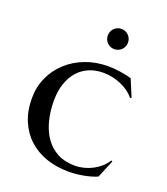

<svg xmlns="http://www.w3.org/2000/svg" viewBox="-130 -782 765 882"><g transform="rotate(20 252.5 -341.0)"><path d="M481 -104 444.8 -17.1Q431.6 -11.2 414.6 -6.3Q397.5 -1.5 379.2 2Q360.8 5.4 342.3 7.1Q323.7 8.8 307.1 8.8Q248 8.8 198 -8.5Q147.9 -25.9 111.6 -59.1Q75.2 -92.3 54.7 -140.6Q34.2 -189 34.2 -251Q34.2 -306.2 55.4 -353.3Q76.7 -400.4 114.5 -435.1Q152.3 -469.7 203.6 -489.3Q254.9 -508.8 314.9 -508.8Q342.3 -508.8 373.5 -504.2Q404.8 -499.5 429.2 -492.2L463.9 -409.2L458 -405.8Q445.8 -420.9 429 -433.3Q412.1 -445.8 391.8 -454.6Q371.6 -463.4 349.1 -468.3Q326.7 -473.1 303.2 -473.1Q265.1 -473.1 233.9 -459.7Q202.6 -446.3 180.2 -420.9Q157.7 -395.5 145.3 -358.6Q132.8 -321.8 132.8 -274.9Q132.8 -222.2 144.8 -176.8Q156.7 -131.3 180.4 -97.9Q204.1 -64.5 240 -45.7Q275.9 -26.9 324.2 -26.9Q346.7 -26.9 368.9 -32.5Q391.1 -38.1 410.9 -48.6Q430.7 -59.1 447.3 -73.7Q463.9 -88.4 475.1 -106.9ZM263.2 -641.1Q263.2 -651.4 267.1 -660.6Q271 -669.9 277.6 -676.5Q284.2 -683.1 293 -687Q301.8 -690.9 312 -690.9Q333 -690.9 347.4 -676.5Q361.8 -662.1 361.8 -641.1Q361.8 -630.9 357.9 -621.8Q354 -612.8 347.4 -606.2Q340.8 -599.6 331.5 -595.7Q322.3 -591.8 312 -591.8Q301.8 -591.8 293 -595.7Q284.2 -599.6 277.6 -606.2Q271 -612.8 267.1 -621.8Q263.2 -630.9 263.2 -641.1Z"/></g></svg>

Font: Marcellus
Style: Regular
Weight: 400
Designer: Astigmatic (AOETI)
Foundry: Astigmatic (AOETI)
Version: Version 1.000